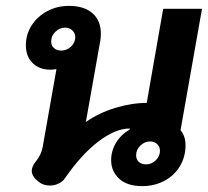

<svg xmlns="http://www.w3.org/2000/svg" viewBox="-20 -623 707 653"><path d="M358 -78Q358 -110 375 -138Q392 -166 421 -182V-186Q373 -186 315 -142Q257 -98 201 -17Q193 -5 179 1.5Q165 8 150 8Q127 8 111 -5Q88 -23 88 -42Q88 -57 102 -74Q120 -96 125 -122L172 -388Q160 -386 151 -386Q114 -386 91 -408.5Q68 -431 68 -469Q68 -506 87.5 -536.5Q107 -567 140.5 -585Q174 -603 215 -603Q266 -603 294.5 -578Q323 -553 323 -509Q323 -493 321 -484L272 -208Q316 -239 372 -256Q428 -273 479 -273L535 -593H667L594 -180Q611 -160 611 -129Q611 -90 592 -58Q573 -26 539 -8Q505 10 464 10Q412 10 385 -15.5Q358 -41 358 -78ZM236 -497Q236 -510 226 -519.5Q216 -529 202 -529Q183 -529 168.5 -515Q154 -501 154 -482Q154 -468 163.5 -459.5Q173 -451 188 -451Q207 -451 221.5 -464.5Q236 -478 236 -497ZM524 -110Q524 -124 514.5 -133Q505 -142 491 -142Q472 -142 457.5 -128Q443 -114 443 -95Q443 -81 452 -72.5Q461 -64 477 -64Q496 -64 510 -78Q524 -92 524 -110Z"/></svg>

Font: Niramit
Style: Bold Italic
Weight: 700
Italic angle: -10°
Designer: Katatrad Aksorn Co.,Ltd.
Foundry: Cadson Demak Co.,Ltd.
Version: Version 1.001; ttfautohint (v1.6)